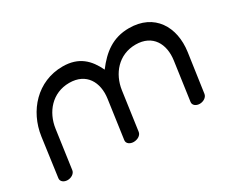

<svg xmlns="http://www.w3.org/2000/svg" viewBox="-100 -857 1315 1123"><g transform="rotate(-30 557.0 -295.5)"><path d="M839 -590.6C729.6 -590.6 658.3 -534.7 595.4 -451.4C557 -532.2 500.9 -590.6 390.8 -590.6C220.1 -590.6 101.7 -457.8 79.2 -297.9C57.3 -141.7 43.3 -36.8 43.3 -36.8C40.2 -14.7 61 0 85.1 0C109.2 0 134.2 -14.6 137.3 -36.6L173.8 -296C188.4 -399.8 261.3 -488.1 376.4 -488.1C491.5 -488.1 539.5 -399.8 524.9 -296C509.8 -188.8 488.4 -36.6 488.4 -36.6C485.3 -14.5 506.9 0 531.5 0C557.5 0 582.6 -14.6 585.7 -36.6L622.2 -296C636.8 -399.8 709.6 -488.1 824.6 -488.1C939.7 -488.1 986.9 -399.8 972.3 -296C957.2 -188.8 935.8 -36.6 935.8 -36.6C932.7 -14.6 953.6 0 977.7 0C1001.4 0 1026 -14 1029.8 -36.2C1030 -37.5 1045.3 -141.3 1067.3 -297.9C1089.8 -457.8 1009.8 -590.6 839 -590.6Z"/></g></svg>

Font: Hi.
Style: Black
Weight: 400
Designer: Mew Too, Robert Jablonski
Foundry: Cannot Into Space Fonts
Version: Version 1.996